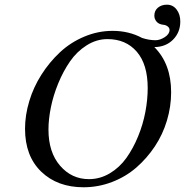

<svg xmlns="http://www.w3.org/2000/svg" viewBox="-20 -790 790 820"><path d="M187 -236.8Q187 -139.6 236.6 -82.3Q286.1 -24.9 359.9 -24.9Q407.2 -24.9 449 -49.8Q490.7 -74.7 519.8 -115.5Q548.8 -156.2 569.8 -207.5Q590.8 -258.8 600.8 -311.8Q610.8 -364.7 610.8 -414.1Q610.8 -515.1 564.2 -569.1Q517.6 -623 439 -623Q392.1 -623 350.1 -596.4Q308.1 -569.8 279.1 -527.8Q250 -485.8 228.8 -434.1Q207.5 -382.3 197.3 -331.5Q187 -280.8 187 -236.8ZM86.9 -240.2Q86.9 -297.9 105 -357.9Q123 -418 157 -471.2Q190.9 -524.4 236.1 -566.7Q281.2 -608.9 339.8 -633.5Q398.4 -658.2 460.9 -658.2Q530.8 -658.2 586.9 -627.9Q616.7 -618.2 644 -618.2Q663.1 -618.2 683.6 -631.3Q704.1 -644.5 704.1 -662.1Q704.1 -670.9 696.3 -677Q688.5 -683.1 678.2 -684.1Q658.7 -686 648.9 -697.3Q639.2 -708.5 639.2 -723.1Q639.2 -744.6 654.5 -757.3Q669.9 -770 692.9 -770Q718.3 -770 734.1 -749.5Q750 -729 750 -698.2Q750 -651.9 719 -620.6Q688 -589.4 639.2 -588.9Q710.9 -517.1 710.9 -396Q710.9 -335.4 693.1 -275.6Q675.3 -215.8 641.4 -164.8Q607.4 -113.8 562.3 -74.5Q517.1 -35.2 458.5 -12.7Q399.9 9.8 336.9 9.8Q225.1 9.8 156 -56.9Q86.9 -123.5 86.9 -240.2Z"/></svg>

Font: Common Serif News
Style: Italic
Weight: 450
Italic angle: -12°
Designer: Philipp H. Poll, Khaled Hosny
Foundry: Stefan Peev, Context Ltd.
Version: Version 1.026